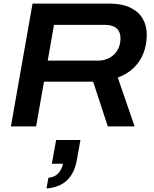

<svg xmlns="http://www.w3.org/2000/svg" viewBox="-20 -707 859 1074"><path d="M41 0 162 -687H590Q662 -687 708.5 -664.5Q755 -642 778 -603Q801 -564 801 -513Q801 -458 783 -411Q765 -364 729 -328.5Q693 -293 639 -273L733 0H583L501 -250H226L182 0ZM247 -368H528Q564 -368 592.5 -383.5Q621 -399 637.5 -427Q654 -455 654 -493Q654 -529 632 -548.5Q610 -568 568 -568H282ZM240 347 251 287Q285 285 305.5 263Q326 241 332 209H270L294 76H430L410 187Q401 240 377.5 274.5Q354 309 319.5 326.5Q285 344 240 347Z"/></svg>

Font: Archivo SemiExpanded SemiBold
Style: Italic
Weight: 600
Width: 6
Italic angle: -10°
Designer: Hector Gatti
Foundry: Omnibus-Type
Version: Version 2.001